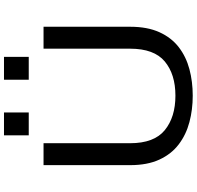

<svg xmlns="http://www.w3.org/2000/svg" viewBox="-32 -896 940 915"><g transform="rotate(-90 437.5 -438.0)"><path d="M439.5 11Q373 11 313.5 -4.8Q254 -20.5 207.8 -55.5Q161.5 -90.5 135 -147.8Q108.5 -205 108.5 -287V-700H213V-287.5Q213 -173 275.2 -122.2Q337.5 -71.5 439.5 -71.5Q541.5 -71.5 602.5 -122.2Q663.5 -173 663.5 -287.5V-700H768V-287Q768 -205 742 -147.8Q716 -90.5 670.5 -55.5Q625 -20.5 565.8 -4.8Q506.5 11 439.5 11ZM250.5 -888.5H359.5V-770.5H250.5ZM515.5 -888.5H624.5V-770.5H515.5Z"/></g></svg>

Font: Trispace SemiExpanded
Style: Regular
Weight: 400
Width: 6
Designer: Tyler Finck
Foundry: Etcetera Type Company
Version: Version 1.210; ttfautohint (v1.8.3)